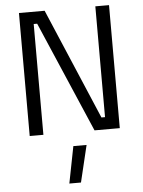

<svg xmlns="http://www.w3.org/2000/svg" viewBox="-63 -741 802 1076"><g transform="rotate(-5 338.0 -203.5)"><path d="M84.8 0V-692H229.3L494.3 -68.6H514.5V-692H591.5V0H449.4L181.3 -623.4H161.8V0ZM282.9 284.7 323.5 77.6H397.9L348.3 284.7Z"/></g></svg>

Font: Titillium Web
Style: Bold
Weight: 700
Designer: Mohamed Gaber, Accademia di Belle Arti di Urbino
Foundry: Kief Type Foundry, Accademia di Belle Arti di Urbino
Version: Version 3.000